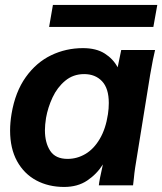

<svg xmlns="http://www.w3.org/2000/svg" viewBox="-20 -753 659 780"><path d="M21 -222.5Q21 -255 27 -291Q42 -380 84.8 -439.8Q127.5 -499.5 187.8 -528.5Q248 -557.5 317 -557.5Q371 -557.5 405.5 -535.5Q440 -513.5 458 -479.5L472.5 -550H610Q602 -518.5 590 -449L529 -71.5Q525.5 -48 524 -30L520.5 0H381.5Q383.5 -21 398 -85Q373 -45.5 334.2 -19.5Q295.5 6.5 240.5 6.5Q177 6.5 127.2 -20.2Q77.5 -47 49.2 -98.5Q21 -150 21 -222.5ZM418.5 -289Q422 -312 422 -334.5Q422 -394 394.5 -423Q367 -452 322 -452Q277.5 -452 245 -425Q212.5 -398 193.5 -357.2Q174.5 -316.5 167 -274Q162.5 -245 162.5 -224Q162.5 -173 184 -140.2Q205.5 -107.5 254.5 -107.5Q293 -107.5 327 -127.5Q361 -147.5 385.2 -188.5Q409.5 -229.5 418.5 -289ZM195 -733H619L603 -643.5H179.5Z"/></svg>

Font: JuliaMono ExtraBoldItalic
Style: Regular
Weight: 800
Italic angle: -9°
Monospace: yes
Designer: cormullion
Foundry: corm
Version: Version 0.049; ttfautohint (v1.8.4)